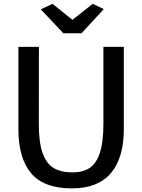

<svg xmlns="http://www.w3.org/2000/svg" viewBox="-20 -992 754 1019"><path d="M77.6 -743.2H186.5L186 -335Q186 -234.9 206.5 -178.5Q227.1 -122.1 265.9 -99.6Q304.7 -77.1 365.2 -77.1Q418.9 -77.1 454.6 -99.9Q490.2 -122.6 509.5 -179.2Q528.8 -235.8 528.8 -335V-743.2H637.2V-307.6Q637.2 -153.8 568.4 -73Q499.5 7.8 361.8 7.8Q212.9 7.8 145 -72.8Q77.1 -153.3 77.6 -309.1ZM258.8 -971.7 364.3 -886.7 472.2 -971.7 530.8 -943.8 412.6 -815.4H316.4L196.3 -942.4Z"/></svg>

Font: Merriweather Sans
Style: Regular
Weight: 400
Designer: Eben Sorkin
Foundry: Eben Sorkin
Version: Version 1.006; ttfautohint (v1.4.1) -l 6 -r 50 -G 0 -x 11 -H